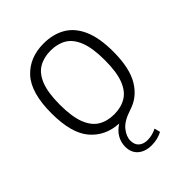

<svg xmlns="http://www.w3.org/2000/svg" viewBox="-215 -660 974 974"><g transform="rotate(-45 272.0 -173.0)"><path d="M296 204Q249.5 204 222 180Q194.5 156 194.5 114Q194.5 83 209.8 56Q225 29 256.5 9Q162.5 4 106.2 -62Q50 -128 50 -270.5Q50 -418 110.5 -483.8Q171 -549.5 272 -549.5Q339 -549.5 388.8 -521Q438.5 -492.5 466 -431Q493.5 -369.5 493.5 -270.5Q493.5 -152.5 454.5 -87.5Q415.5 -22.5 347 -1Q284 19 259.5 50Q235 81 235 110.5Q235 139.5 252.5 155Q270 170.5 299 170.5Q332.5 170.5 365 154L373 185.5Q337.5 204 296 204ZM272 -41.5Q321 -41.5 357 -62.8Q393 -84 412.8 -134Q432.5 -184 432.5 -269Q432.5 -356 412.8 -406.2Q393 -456.5 357 -477.8Q321 -499 272 -499Q223 -499 186.8 -477.8Q150.5 -456.5 130.8 -406.8Q111 -357 111 -272Q111 -185 130.8 -134.8Q150.5 -84.5 186.5 -63Q222.5 -41.5 272 -41.5Z"/></g></svg>

Font: Encode Sans Lt
Style: Regular
Weight: 300
Designer: Multiple Designers
Foundry: Impallari Type
Version: Version 3.002; ttfautohint (v1.8.3) -l 8 -r 50 -G 200 -x 14 